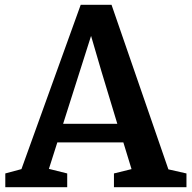

<svg xmlns="http://www.w3.org/2000/svg" viewBox="-20 -777 796 797"><path d="M69 -75 315 -757H443L679 -74L754 -57V0H453V-57L526 -75L492 -186H218L183 -76L259 -57V0H2V-57ZM401 -481 358 -628 242 -263H467Z"/></svg>

Font: Martel ExtraBold
Style: Regular
Weight: 800
Designer: Dan Reynolds
Foundry: Dan Reynolds
Version: Version 1.001; ttfautohint (v1.1) -l 5 -r 5 -G 72 -x 0 -D la